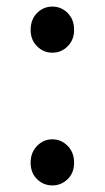

<svg xmlns="http://www.w3.org/2000/svg" viewBox="-20 -550 318 583"><path d="M139 -390Q112 -390 92.5 -409.5Q73 -429 73 -459Q73 -491 92.5 -510.5Q112 -530 139 -530Q166 -530 185.5 -510.5Q205 -491 205 -459Q205 -429 185.5 -409.5Q166 -390 139 -390ZM139 13Q112 13 92.5 -6Q73 -25 73 -56Q73 -87 92.5 -107Q112 -127 139 -127Q166 -127 185.5 -107Q205 -87 205 -56Q205 -25 185.5 -6Q166 13 139 13Z"/></svg>

Font: SpoqaHanSansJP-Regular
Style: Regular
Weight: 400
Designer: [Source Han Sans]
Ryoko NISHIZUKA  (kana & ideographs); Paul D. Hunt (Latin, Greek & Cyrillic); Wenlong ZHANG  (bopomofo
Foundry: Spoqa (http://bi.spoqa.com)
Version: Version 1.002.20150607